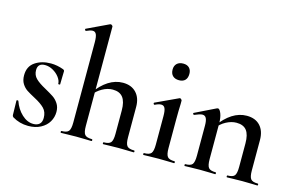

<svg xmlns="http://www.w3.org/2000/svg" viewBox="-92 -948 1815 1182"><g transform="rotate(15 815.5 -357.0)"><path d="M196 -238Q232 -218 251.5 -205Q271 -192 285.5 -170Q300 -148 300 -117Q300 -83 283 -54Q266 -25 232.5 -7Q199 11 153 11Q98 11 52 -17Q46 -23 46 -29L44 -121Q44 -124 49.5 -124.5Q55 -125 56 -122Q73 -73 107.5 -41Q142 -9 181 -9Q206 -9 220 -22Q234 -35 234 -61Q234 -99 212 -121.5Q190 -144 148 -166Q114 -184 95 -196.5Q76 -209 62.5 -230.5Q49 -252 49 -284Q49 -341 90.5 -369Q132 -397 191 -397Q230 -397 271 -382Q280 -378 280 -371Q280 -348 279 -335L278 -287Q278 -285 272 -285Q266 -285 266 -287Q266 -307 250 -328.5Q234 -350 209 -364Q184 -378 158 -378Q112 -378 112 -334Q112 -302 133.5 -281Q155 -260 196 -238Z M360 -12Q394 -12 405.5 -26Q417 -40 417 -81V-592Q417 -627 410 -642.5Q403 -658 387 -658Q372 -658 346 -646H345Q342 -646 339.5 -651.5Q337 -657 340 -658L479 -724L484 -725Q488 -725 492.5 -721Q497 -717 497 -714V-81Q497 -40 508.5 -26Q520 -12 554 -12Q558 -12 558 -6Q558 0 554 0Q529 0 514 -1L457 -2L400 -1Q385 0 360 0Q357 0 357 -6Q357 -12 360 -12ZM629 -12Q663 -12 674.5 -26Q686 -40 686 -81V-230Q686 -286 665 -313Q644 -340 600 -340Q567 -340 534 -321.5Q501 -303 479 -273L474 -285Q554 -397 650 -397Q704 -397 735 -364Q766 -331 766 -274V-81Q766 -40 777.5 -26Q789 -12 823 -12Q827 -12 827 -6Q827 0 823 0Q798 0 783 -1L726 -2L669 -1Q654 0 629 0Q626 0 626 -6Q626 -12 629 -12Z M886 -12Q920 -12 931.5 -26Q943 -40 943 -81V-263Q943 -297 936 -312.5Q929 -328 912 -328Q896 -328 872 -316H871Q867 -316 865 -321Q863 -326 866 -328L1010 -395L1013 -396Q1017 -396 1021.5 -391.5Q1026 -387 1026 -384V-363Q1024 -321 1024 -264V-81Q1024 -40 1035.5 -26Q1047 -12 1081 -12Q1084 -12 1084 -6Q1084 0 1081 0Q1056 0 1041 -1L983 -2L925 -1Q911 0 886 0Q883 0 883 -6Q883 -12 886 -12ZM923 -555Q923 -579 937.5 -593Q952 -607 978 -607Q1003 -607 1016.5 -593Q1030 -579 1030 -555Q1030 -529 1016.5 -515Q1003 -501 978 -501Q952 -501 937.5 -515Q923 -529 923 -555Z M1418 -12Q1452 -12 1463 -26Q1474 -40 1474 -81V-231Q1474 -287 1453.5 -313.5Q1433 -340 1389 -340Q1356 -340 1322.5 -322Q1289 -304 1268 -274L1263 -286Q1343 -398 1439 -398Q1494 -398 1524.5 -365Q1555 -332 1555 -274V-81Q1555 -40 1566.5 -26Q1578 -12 1612 -12Q1615 -12 1615 -6Q1615 0 1612 0Q1587 0 1572 -1L1515 -2L1458 -1Q1443 0 1418 0Q1415 0 1415 -6Q1415 -12 1418 -12ZM1149 -12Q1183 -12 1194 -26Q1205 -40 1205 -81V-272Q1205 -304 1197.5 -319Q1190 -334 1173 -334Q1158 -334 1123 -319H1122Q1118 -319 1116 -324Q1114 -329 1117 -330L1248 -394Q1254 -396 1255 -396Q1266 -396 1276 -371Q1286 -346 1286 -306V-81Q1286 -40 1297.5 -26Q1309 -12 1343 -12Q1346 -12 1346 -6Q1346 0 1343 0Q1318 0 1303 -1L1246 -2L1188 -1Q1174 0 1149 0Q1146 0 1146 -6Q1146 -12 1149 -12Z"/></g></svg>

Font: Cormorant Infant SemiBold
Style: Regular
Weight: 600
Designer: Christian Thalmann (Catharsis Fonts)
Foundry: Catharsis Fonts
Version: Version 4.000